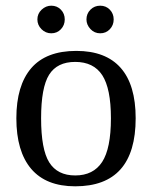

<svg xmlns="http://www.w3.org/2000/svg" viewBox="-20 -652 540 682"><path d="M461.9 -231.9Q461.9 9.8 247.1 9.8Q143.6 9.8 90.8 -52.2Q38.1 -114.3 38.1 -231.9Q38.1 -348.1 90.8 -409.7Q143.6 -471.2 251 -471.2Q355.5 -471.2 408.7 -410.9Q461.9 -350.6 461.9 -231.9ZM374 -231.9Q374 -337.4 343.3 -384.8Q312.5 -432.1 247.1 -432.1Q183.1 -432.1 154.5 -386.7Q126 -341.3 126 -231.9Q126 -121.1 155 -75Q184.1 -28.8 247.1 -28.8Q311.5 -28.8 342.8 -76.7Q374 -124.5 374 -231.9ZM383.8 -583Q383.8 -562.5 370.1 -548.1Q356.4 -533.7 335.9 -533.7Q315.4 -533.7 301.3 -548.8Q287.1 -564 287.1 -583Q287.1 -603.5 301.3 -617.7Q315.4 -631.8 335.9 -631.8Q356.4 -631.8 370.1 -617.7Q383.8 -603.5 383.8 -583ZM210 -583Q210 -562.5 196.3 -548.1Q182.6 -533.7 162.1 -533.7Q142.1 -533.7 127.4 -548.3Q112.8 -563 112.8 -583Q112.8 -603.5 127.9 -617.7Q143.1 -631.8 162.1 -631.8Q182.6 -631.8 196.3 -617.7Q210 -603.5 210 -583Z"/></svg>

Font: Times New Roman
Style: Regular
Weight: 400
Designer: Steve Matteson
Foundry: Ascender Corporation
Version: Version 2.00.3